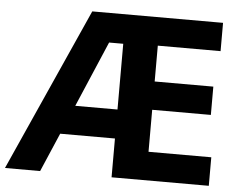

<svg xmlns="http://www.w3.org/2000/svg" viewBox="-51 -776 1054 838"><g transform="rotate(5 476.0 -357.0)"><path d="M893 0H467V-170H227L154 0H0L320 -714H893V-590H618V-433H875V-309H618V-125H893ZM282 -297H467V-585H405Z"/></g></svg>

Font: Noto Sans Sinhala
Style: Bold
Weight: 700
Designer: Jelle Bosma - Monotype Design Team
Foundry: Monotype Imaging Inc.
Version: Version 2.006; ttfautohint (v1.8.4.7-5d5b)